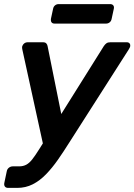

<svg xmlns="http://www.w3.org/2000/svg" viewBox="-41 -726 655 936"><path d="M-1 190Q-12 190 -17 183.5Q-22 177 -20 166L-8 109Q-6 98 2.5 91.5Q11 85 21 85H52Q72 85 87 77Q102 69 116.5 50.5Q131 32 151 0L465 -501Q471 -510 478 -515Q485 -520 497 -520H577Q586 -520 590.5 -514.5Q595 -509 594 -501Q593 -495 586 -484L296 -30Q269 13 241.5 52.5Q214 92 183.5 123.5Q153 155 118.5 172.5Q84 190 43 190ZM171 -13 68 -484Q65 -498 69 -504Q72 -511 78.5 -515.5Q85 -520 93 -520H168Q180 -520 185 -514Q190 -508 191 -501L268 -119ZM225 -611Q215 -611 210.5 -617Q206 -623 207 -633L218 -684Q220 -694 227.5 -700Q235 -706 245 -706H496Q506 -706 511 -700Q516 -694 514 -684L503 -633Q501 -623 493.5 -617Q486 -611 476 -611Z"/></svg>

Font: Rubik Medium
Style: Italic
Weight: 500
Italic angle: -12°
Designer: Hubert and Fischer
Foundry: Hubert and Fischer
Version: Version 2.300;gftools[0.9.30]